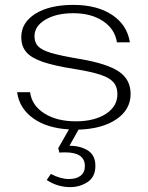

<svg xmlns="http://www.w3.org/2000/svg" viewBox="-20 -520 604 785"><path d="M301 10 264 76Q309 76 339.5 95.5Q370 115 370 158Q370 203 338.5 224Q307 245 267 245Q215 245 171 216L188 191Q227 212 262 212Q292 212 309.5 198.5Q327 185 327 159Q327 103 247 103Q230 103 223 104L218 86L262 9Q172 4 115.5 -36.5Q59 -77 50 -143H103Q110 -89 161 -56.5Q212 -24 290 -24Q366 -24 413 -54.5Q460 -85 460 -135Q460 -165 444 -183.5Q428 -202 390.5 -214.5Q353 -227 284 -238Q202 -251 155 -267Q108 -283 87.5 -307Q67 -331 67 -368Q67 -428 125 -464Q183 -500 280 -500Q377 -500 438.5 -459Q500 -418 511 -347H458Q450 -401 401.5 -433.5Q353 -466 280 -466Q210 -466 165.5 -439.5Q121 -413 121 -372Q121 -346 136 -330.5Q151 -315 189.5 -303.5Q228 -292 306 -279Q418 -260 466 -227.5Q514 -195 514 -136Q514 -72 456 -32.5Q398 7 301 10Z"/></svg>

Font: Fahkwang ExtraLight
Style: Regular
Weight: 275
Designer: Suppakit Chalermlarp | Katatrad Co.,Ltd.
Foundry: Cadson Demak Co.,Ltd.
Version: Version 1.000; ttfautohint (v1.6)